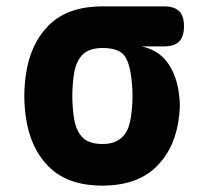

<svg xmlns="http://www.w3.org/2000/svg" viewBox="-20 -570 640 600"><path d="M493 -425H423Q477 -413 505.5 -371.5Q534 -330 540 -270Q542 -255 542 -240Q542 -225 540 -210Q530 -111 470 -50.5Q410 10 300 10Q190 10 131 -50.5Q72 -111 60 -210Q56 -240 56 -270Q56 -300 60 -330Q72 -429 131 -489.5Q190 -550 300 -550H493Q525 -550 540 -535Q555 -520 555 -488Q555 -456 540 -440.5Q525 -425 493 -425ZM300 -120Q322 -120 337.5 -126Q353 -132 364 -143.5Q375 -155 381 -171.5Q387 -188 390 -210Q394 -240 394 -270Q394 -300 390 -330Q383 -384 363.5 -402Q344 -420 300 -420Q257 -420 236 -397Q215 -374 210 -330Q206 -300 206 -270Q206 -240 210 -210Q215 -166 235.5 -143Q256 -120 300 -120Z"/></svg>

Font: Maple Mono NL ExtraBold
Style: Regular
Weight: 800
Monospace: yes
Designer: subframe7536
Version: Version 7.000